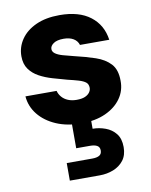

<svg xmlns="http://www.w3.org/2000/svg" viewBox="-86 -572 710 904"><g transform="rotate(-10 268.5 -120.0)"><path d="M275 12Q207 12 155 -10.5Q103 -33 72 -71.5Q41 -110 37 -159H186Q190 -143 201.5 -129.5Q213 -116 231 -108.5Q249 -101 272 -101Q297 -101 312 -107.5Q327 -114 334.5 -124.5Q342 -135 342 -146Q342 -164 330.5 -173Q319 -182 297 -188.5Q275 -195 245 -202Q212 -211 177.5 -221Q143 -231 114.5 -246.5Q86 -262 68.5 -286.5Q51 -311 51 -348Q51 -392 76 -428.5Q101 -465 148 -486.5Q195 -508 261 -508Q354 -508 408 -466.5Q462 -425 472 -353H332Q326 -373 307.5 -384Q289 -395 261 -395Q229 -395 212.5 -383.5Q196 -372 196 -357Q196 -344 208.5 -335Q221 -326 243.5 -319.5Q266 -313 295 -306Q351 -293 395 -278Q439 -263 465 -235Q491 -207 491 -154Q492 -107 465.5 -69.5Q439 -32 390.5 -10Q342 12 275 12ZM174 268V184H296Q318 184 330 177Q342 170 342 153Q342 137 330 130Q318 123 296 123H230V-4H322V46Q353 46 383 57Q413 68 432 92Q451 116 451 156Q451 195 432 219.5Q413 244 382.5 256Q352 268 317 268Z"/></g></svg>

Font: DM Sans 24pt Black
Style: Regular
Weight: 900
Designer: Colophon Foundry, Jonny Pinhorn
Foundry: Colophon Foundry
Version: Version 4.004;gftools[0.9.30]